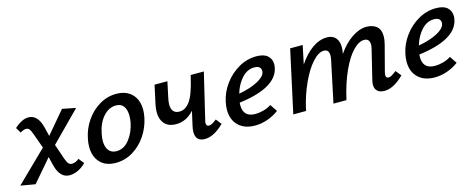

<svg xmlns="http://www.w3.org/2000/svg" viewBox="-49 -831 3060 1242"><g transform="rotate(-15 1481.0 -209.5)"><path d="M388 -82 417 -46Q391 -20 362.5 -7Q334 6 307 6Q243 6 220 -82L205 -143L78 5L-20 -12L185 -212L149 -312Q140 -338 131.5 -347.5Q123 -357 111 -357Q95 -357 71 -343L50 -379Q101 -425 144 -425Q206 -425 229 -336L244 -274L369 -422L459 -404L265 -208L300 -106Q309 -81 318 -71.5Q327 -62 340 -62Q365 -62 388 -82Z M475 -139Q475 -165 481 -192Q493 -255 529.5 -308.5Q566 -362 619 -393.5Q672 -425 732 -425Q799 -425 837 -386Q875 -347 875 -281Q875 -257 869 -228Q856 -165 820 -111.5Q784 -58 731 -26Q678 6 617 6Q549 6 512 -33.5Q475 -73 475 -139ZM775 -222Q779 -243 779 -266Q779 -307 762 -330Q745 -353 711 -353Q663 -353 625.5 -310.5Q588 -268 575 -198Q570 -171 570 -153Q570 -112 588 -89Q606 -66 640 -66Q690 -66 726 -111.5Q762 -157 775 -222Z M1341 -61Q1274 6 1212 6Q1151 6 1151 -57Q1151 -75 1157 -100L1178 -193Q1127 -135 1058 -135Q1007 -135 981 -164.5Q955 -194 955 -243Q955 -262 960 -289L988 -418H1074L1052 -315Q1046 -290 1046 -269Q1046 -208 1100 -208Q1139 -208 1169.5 -249Q1200 -290 1226 -402L1230 -418H1318L1245 -111Q1242 -101 1242 -92Q1242 -71 1260 -71Q1279 -71 1312 -98Z M1770 -345Q1770 -334 1767 -320Q1740 -195 1490 -163Q1489 -157 1489 -146Q1489 -66 1570 -66Q1595 -66 1623.5 -73.5Q1652 -81 1677 -97L1709 -49Q1674 -23 1632.5 -8.5Q1591 6 1549 6Q1479 6 1438.5 -33Q1398 -72 1398 -139Q1398 -164 1404 -192Q1417 -254 1456.5 -307.5Q1496 -361 1552 -393Q1608 -425 1670 -425Q1721 -425 1745.5 -403Q1770 -381 1770 -345ZM1684 -324Q1684 -339 1674 -349Q1664 -359 1639 -359Q1592 -359 1555.5 -319Q1519 -279 1502 -220Q1578 -234 1627 -259.5Q1676 -285 1683 -315Q1684 -318 1684 -324Z M2546 -63Q2477 6 2415 6Q2386 6 2369 -8.5Q2352 -23 2352 -52Q2352 -65 2357 -85L2404 -278Q2408 -293 2408 -306Q2408 -347 2371 -347Q2336 -347 2296 -305.5Q2256 -264 2220.5 -185Q2185 -106 2161 0H2074L2133 -279Q2136 -294 2136 -306Q2136 -347 2102 -347Q2066 -347 2025 -301.5Q1984 -256 1949 -179.5Q1914 -103 1894 -16L1891 0H1805L1896 -418H1980L1954 -294Q1996 -357 2044.5 -391Q2093 -425 2144 -425Q2181 -425 2201 -402Q2221 -379 2221 -339Q2221 -322 2216 -295Q2260 -358 2310.5 -391.5Q2361 -425 2408 -425Q2449 -425 2475 -404Q2501 -383 2501 -338Q2501 -314 2494 -287L2448 -111Q2445 -99 2445 -91Q2445 -71 2463 -71Q2473 -71 2485 -78Q2497 -85 2516 -100Z M2973 -345Q2973 -334 2970 -320Q2943 -195 2693 -163Q2692 -157 2692 -146Q2692 -66 2773 -66Q2798 -66 2826.5 -73.5Q2855 -81 2880 -97L2912 -49Q2877 -23 2835.5 -8.5Q2794 6 2752 6Q2682 6 2641.5 -33Q2601 -72 2601 -139Q2601 -164 2607 -192Q2620 -254 2659.5 -307.5Q2699 -361 2755 -393Q2811 -425 2873 -425Q2924 -425 2948.5 -403Q2973 -381 2973 -345ZM2887 -324Q2887 -339 2877 -349Q2867 -359 2842 -359Q2795 -359 2758.5 -319Q2722 -279 2705 -220Q2781 -234 2830 -259.5Q2879 -285 2886 -315Q2887 -318 2887 -324Z"/></g></svg>

Font: Ysabeau Infant Semibold
Style: Italic
Weight: 600
Italic angle: -12°
Designer: Christian Thalmann (Catharsis Fonts)
Version: Version 0.003